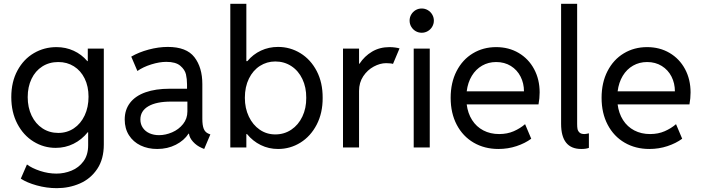

<svg xmlns="http://www.w3.org/2000/svg" viewBox="-20 -772 3678 1005"><path d="M88.9 163.1 121.1 88.9Q147 108.4 189.7 122.6Q232.4 136.7 275.4 136.7Q316.4 136.7 354.5 121.1Q392.6 105.5 417 72.3Q441.4 39.1 441.4 -11.7V-80.1H439.5Q408.2 -41 365 -19.5Q321.8 2 271.5 2Q209 2 155.8 -30.8Q102.5 -63.5 70.8 -124Q39.1 -184.6 39.1 -263.7Q39.1 -343.3 71.3 -402.8Q103.5 -462.4 157.5 -493.9Q211.4 -525.4 275.4 -525.4Q324.2 -525.4 365.7 -506.3Q407.2 -487.3 437 -452.1H439.5V-517.6H523.4V-15.6Q523.4 61 488.8 112.5Q454.1 164.1 397.9 188.5Q341.8 212.9 277.3 212.9Q224.1 212.9 172.4 198.5Q120.6 184.1 88.9 163.1ZM443.4 -265.6Q443.4 -319.8 423.1 -361.1Q402.8 -402.3 366.9 -424.8Q331.1 -447.3 285.2 -447.3Q237.8 -447.3 201.4 -424.1Q165 -400.9 145 -359.1Q125 -317.4 125 -263.7Q125 -209.5 145.5 -166.7Q166 -124 202.4 -100.1Q238.8 -76.2 285.2 -76.2Q330.6 -76.2 366.7 -100.3Q402.8 -124.5 423.1 -167.7Q443.4 -210.9 443.4 -265.6Z M632.8 -146.5Q632.8 -197.3 660.6 -233.6Q688.5 -270 741.5 -288.8Q794.4 -307.6 869.1 -307.6H959V-330.1Q959 -358.4 953.4 -382.8Q947.8 -407.2 923.8 -427.7Q899.9 -448.2 850.6 -448.2Q814.5 -448.2 771.7 -434.8Q729 -421.4 699.2 -400.4L667 -475.6Q706.1 -498.5 758.1 -512.5Q810.1 -526.4 858.4 -526.4Q956.1 -526.4 997.6 -472.7Q1039.1 -418.9 1039.1 -332V-150.4Q1039.1 -116.2 1046.4 -97.9Q1053.7 -79.6 1071.3 -72.3L1081.1 -68.4L1048.8 7.8L1035.2 2Q1009.3 -9.3 990.5 -30Q971.7 -50.8 969.2 -72.3H966.8Q943.8 -36.6 900.4 -14.4Q856.9 7.8 802.7 7.8Q754.4 7.8 715.8 -10.7Q677.2 -29.3 655 -64.2Q632.8 -99.1 632.8 -146.5ZM812.5 -64.5Q846.2 -64.5 880.9 -79.3Q915.5 -94.2 938.2 -122.6Q960.9 -150.9 960.9 -188.5V-240.2H875Q798.3 -240.2 756.6 -215.8Q714.8 -191.4 714.8 -146.5Q714.8 -121.6 727.8 -102.8Q740.7 -84 762.9 -74.2Q785.2 -64.5 812.5 -64.5Z M1185.5 -752H1269.5V-452.1H1274.9Q1304.7 -487.8 1345.9 -507.1Q1387.2 -526.4 1435.5 -526.4Q1499 -526.4 1552.7 -493.4Q1606.4 -460.4 1637.9 -399.9Q1669.4 -339.4 1668.9 -259.8Q1669.4 -180.7 1637.7 -119.6Q1606 -58.6 1552.5 -25.4Q1499 7.8 1435.5 7.8Q1386.7 7.8 1345 -12.7Q1303.2 -33.2 1272.9 -70.3H1269.5V0H1185.5ZM1583 -259.8Q1583.5 -314.9 1562.7 -358.4Q1542 -401.9 1504.9 -426Q1467.8 -450.2 1420.9 -450.2Q1377 -450.2 1340.6 -427Q1304.2 -403.8 1283 -360.6Q1261.7 -317.4 1261.7 -259.8Q1261.7 -205.6 1282.5 -161.9Q1303.2 -118.2 1339.4 -93.3Q1375.5 -68.4 1420.9 -68.4Q1467.8 -68.4 1504.9 -93.3Q1542 -118.2 1562.7 -161.9Q1583.5 -205.6 1583 -259.8Z M1775.4 -517.6H1859.4V-438.5H1861.8Q1887.7 -478 1927.5 -501.7Q1967.3 -525.4 2018.6 -525.4Q2034.2 -525.4 2049.3 -523.2Q2064.5 -521 2071.3 -518.6L2037.1 -437.5Q2034.2 -439 2023.7 -440.2Q2013.2 -441.4 2001 -441.4Q1969.7 -441.4 1936.5 -423.6Q1903.3 -405.8 1881.3 -372.8Q1859.4 -339.8 1859.4 -295.9V0H1775.4Z M2145.5 -517.6H2229.5V0H2145.5ZM2124 -664.1Q2124 -681.6 2132.6 -696Q2141.1 -710.4 2155.5 -719Q2169.9 -727.5 2187.5 -727.5Q2204.6 -727.5 2219.2 -719Q2233.9 -710.4 2242.4 -695.8Q2251 -681.2 2251 -664.1Q2251 -647 2242.4 -632.3Q2233.9 -617.7 2219.2 -609.1Q2204.6 -600.6 2187.5 -600.6Q2169.9 -600.6 2155.5 -609.1Q2141.1 -617.7 2132.6 -632.1Q2124 -646.5 2124 -664.1Z M2338.9 -259.8Q2338.9 -339.4 2369.9 -399.7Q2400.9 -460 2455.1 -492.7Q2509.3 -525.4 2577.1 -525.4Q2643.1 -525.4 2694.8 -494.9Q2746.6 -464.4 2775.6 -410.4Q2804.7 -356.4 2804.7 -288.1Q2804.7 -257.8 2798.8 -225.6H2422.9Q2428.7 -178.7 2451.2 -143.6Q2473.6 -108.4 2510 -89.4Q2546.4 -70.3 2592.8 -70.3Q2635.3 -70.3 2669.2 -85.2Q2703.1 -100.1 2728.5 -122.1L2760.7 -45.9Q2728.5 -22 2683.6 -7.1Q2638.7 7.8 2588.9 7.8Q2516.6 7.8 2459.7 -25.1Q2402.8 -58.1 2370.8 -118.9Q2338.9 -179.7 2338.9 -259.8ZM2722.7 -293.9Q2722.7 -335.9 2704.8 -371.1Q2687 -406.2 2653.8 -426.8Q2620.6 -447.3 2577.1 -447.3Q2536.6 -447.3 2503.7 -428.5Q2470.7 -409.7 2449.7 -375Q2428.7 -340.3 2422.9 -293.9Z M2917 -124V-752H3001V-122.1Q3001 -107.4 3002.9 -96.9Q3004.9 -86.4 3013.2 -78.4Q3021.5 -70.3 3039.1 -70.3Q3046.9 -70.3 3062.5 -74.2V2Q3047.9 7.8 3022.5 7.8Q2917 7.8 2917 -124Z M3128.9 -259.8Q3128.9 -339.4 3159.9 -399.7Q3190.9 -460 3245.1 -492.7Q3299.3 -525.4 3367.2 -525.4Q3433.1 -525.4 3484.9 -494.9Q3536.6 -464.4 3565.7 -410.4Q3594.7 -356.4 3594.7 -288.1Q3594.7 -257.8 3588.9 -225.6H3212.9Q3218.8 -178.7 3241.2 -143.6Q3263.7 -108.4 3300 -89.4Q3336.4 -70.3 3382.8 -70.3Q3425.3 -70.3 3459.2 -85.2Q3493.2 -100.1 3518.6 -122.1L3550.8 -45.9Q3518.6 -22 3473.6 -7.1Q3428.7 7.8 3378.9 7.8Q3306.6 7.8 3249.8 -25.1Q3192.9 -58.1 3160.9 -118.9Q3128.9 -179.7 3128.9 -259.8ZM3512.7 -293.9Q3512.7 -335.9 3494.9 -371.1Q3477.1 -406.2 3443.8 -426.8Q3410.6 -447.3 3367.2 -447.3Q3326.7 -447.3 3293.7 -428.5Q3260.7 -409.7 3239.7 -375Q3218.8 -340.3 3212.9 -293.9Z"/></svg>

Font: Reddit Sans A
Style: Regular
Weight: 400
Designer: Stephen Hutchings
Foundry: Reddit
Version: Version 1.013